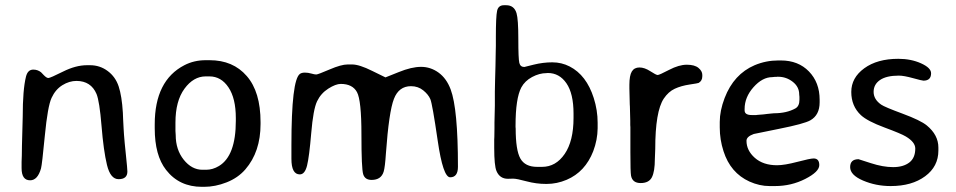

<svg xmlns="http://www.w3.org/2000/svg" viewBox="-20 -721 3718 747"><path d="M109.4 -450.2Q126.5 -450.2 139.6 -439.9L150.4 -428.7Q161.1 -417.5 168.2 -417.5Q175.3 -417.5 225.1 -442.4Q274.9 -467.3 318.4 -467.3H330.1Q368.7 -467.3 398.9 -444.8Q429.2 -422.4 441.7 -384.8Q454.1 -347.2 458 -282.7L459 -257.8Q460 -233.9 460.9 -221.2L462.4 -197.3Q464.4 -169.9 470 -116.9Q475.6 -64 475.6 -53.7Q475.6 -23.9 441.4 -23.9Q409.7 -23.9 396.2 -79.3Q382.8 -134.8 375 -231.4Q367.2 -327.1 355.5 -355.5Q334 -405.8 277.8 -406.2Q249.5 -406.2 222.7 -389.6Q195.8 -373 180.7 -340.3Q165.5 -307.6 154.5 -193.8Q143.6 -80.1 139.6 -65.9Q126.5 -19.5 97.2 -19.5Q64 -19.5 64 -66.9V-91.3L64.9 -116.2L65.4 -153.8L68.4 -267.1Q68.4 -372.1 81.1 -422.9Q87.9 -450.2 109.4 -450.2Z M767.6 -60.5H782.2Q807.6 -60.5 832 -75.2Q897.5 -114.7 897.5 -251V-261.7Q897.5 -338.4 868.9 -381.1Q840.3 -423.8 794.9 -423.8H780.3Q732.9 -423.8 697.8 -376Q662.6 -328.1 662.6 -244.1V-211.4Q663.6 -200.7 663.6 -195.8Q663.6 -138.7 694.8 -99.6Q726.1 -60.5 767.6 -60.5ZM780.3 -486.8H795.4Q886.7 -486.8 939.9 -425.3Q993.7 -363.8 993.7 -245.6V-238.3Q993.7 -130.4 934.6 -62Q905.8 -28.8 861.6 -11.5Q817.4 5.9 773.9 5.9H765.6Q677.2 5.9 626 -60.1Q582 -116.2 582 -221.7V-237.3Q582 -407.7 697.3 -467.3Q734.9 -486.8 780.3 -486.8Z M1146.5 -42.5Q1113.8 -42.5 1113.8 -103V-156.2Q1113.8 -410.2 1147 -433.6Q1153.8 -438.5 1166.3 -438.5Q1178.7 -438.5 1191.4 -434.8Q1204.1 -431.2 1210.4 -431.2Q1216.8 -431.2 1262.2 -450.7Q1307.6 -470.2 1332.5 -470.2H1350.1Q1377.9 -470.2 1428.2 -445.1Q1478.5 -419.9 1479.7 -419.9Q1481 -419.9 1531 -440.4Q1581.1 -460.9 1618.2 -460.9Q1655.3 -460.9 1686.3 -438.5Q1717.3 -416 1733.4 -373Q1761.7 -297.4 1761.7 -72.3Q1761.7 -31.2 1731.4 -31.2Q1703.6 -31.2 1682.9 -174.1Q1662.1 -316.9 1654.3 -335.2Q1646.5 -353.5 1626.5 -369.6Q1606.4 -385.7 1579.1 -385.7Q1531.7 -385.7 1512.7 -336.4Q1493.2 -287.1 1481.4 -123.5Q1478 -70.8 1472.7 -53.2Q1462.9 -21 1425.8 -21Q1399.9 -21 1393.1 -43Q1386.2 -64.9 1386.2 -197.8Q1386.2 -330.6 1368.9 -362.5Q1351.6 -394.5 1305.7 -394.5Q1286.1 -394.5 1257.3 -376.2Q1228.5 -357.9 1213.6 -326.9Q1198.7 -295.9 1190.9 -203.4Q1183.1 -110.8 1174.6 -76.7Q1166 -42.5 1146.5 -42.5Z M2069.8 -71.8H2088.9Q2142.6 -71.8 2177 -122.1Q2211.4 -172.4 2211.4 -262.2V-278.8Q2211.4 -356.9 2183.8 -397Q2156.2 -437 2111.3 -437L2106.4 -436.5Q2078.6 -436.5 2050.3 -421.4Q2022 -406.2 2008.3 -380.9Q1985.8 -338.4 1985.8 -231.9V-226.6L1986.3 -221.2Q1986.3 -136.7 2004.6 -104.2Q2022.9 -71.8 2069.8 -71.8ZM1909.2 -575.2Q1909.2 -657.7 1914.1 -679.2Q1918.9 -700.7 1940.9 -700.7H1949.2Q1980.5 -700.7 1989.7 -669.4Q1996.6 -646 1996.6 -569.1Q1996.6 -492.2 2000.5 -476.3Q2004.4 -460.4 2020 -460.4Q2020.5 -460.4 2056.6 -469.5Q2092.8 -478.5 2128.9 -478.5Q2165 -478.5 2196.3 -462.4Q2261.7 -428.7 2290 -339.8Q2305.2 -292 2305.2 -243.7V-221.7Q2304.7 -176.8 2288.1 -132.8Q2256.8 -52.2 2184.6 -21.5Q2146.5 -5.4 2107.4 -5.4Q2106 -5.4 2104 -5.4Q2066.4 -5.4 2028.3 -15.6Q1990.2 -25.9 1977.1 -25.9Q1976.6 -25.9 1975.6 -25.9Q1962.4 -25.4 1956.1 -25.4Q1924.3 -25.4 1911.6 -55.7Q1902.8 -76.7 1902.8 -145.5V-178.2L1903.3 -189L1903.8 -222.2V-244.1L1905.3 -310.1Q1905.3 -337.4 1905.3 -364.7L1906.2 -409.2L1907.7 -464.4L1908.7 -520L1909.2 -542.5Z M2428.7 -391.1Q2428.7 -427.2 2438.2 -442.9Q2447.8 -458.5 2467.8 -458.5Q2487.8 -458.5 2510.3 -443.8Q2532.7 -429.2 2538.8 -429.2Q2544.9 -429.2 2583.3 -449.2Q2621.6 -469.2 2652.1 -469.2Q2682.6 -469.2 2697.5 -456.8Q2712.4 -444.3 2712.4 -429.7V-424.3Q2712.4 -406.7 2698.2 -398.4Q2695.8 -397 2662.8 -392.1Q2629.9 -387.2 2605.2 -375.7Q2580.6 -364.3 2562.5 -337.4Q2529.3 -287.6 2529.3 -141.1L2527.8 -102.5Q2527.8 -54.2 2516.4 -31.5Q2504.9 -8.8 2472.7 -8.8Q2440.4 -8.8 2435.1 -37.6Q2432.6 -50.8 2432.6 -128.9V-226.6L2432.1 -234.4Q2432.1 -242.7 2432.1 -251L2430.7 -306.6L2430.2 -314.5L2428.7 -376.5Z M2991.2 -280.3Q3040.5 -280.3 3074.7 -299.3Q3090.3 -308.1 3090.3 -332.5V-344.2Q3089.4 -351.1 3089.4 -353.5Q3089.4 -383.3 3064.2 -402.8Q3039.1 -422.4 3007.3 -422.4H3003.9L3001 -421.9H2994.1Q2988.3 -420.9 2984.9 -420.9Q2946.3 -420.9 2911.6 -381.8Q2877 -342.8 2877 -296.9V-291.5Q2877 -273.4 2904.8 -273.4H2922.4L2925.3 -273.9L2950.2 -275.9Q2956.1 -276.9 2964.1 -277.6Q2972.2 -278.3 2980.2 -279.3Q2988.3 -280.3 2991.2 -280.3ZM2995.1 2.9H2974.1Q2935.1 2.9 2896 -14.6Q2821.8 -48.3 2794.9 -132.8Q2780.3 -177.7 2780.3 -225.1V-246.6Q2780.3 -290 2799.3 -339.8Q2835 -432.6 2916 -467.3Q2960 -485.8 3007.8 -485.8H3018.1Q3085.9 -485.8 3127.4 -442.9Q3168.9 -399.9 3168.9 -333V-322.8Q3168.9 -273.4 3132.8 -252.9Q3108.9 -239.3 3012.2 -220Q2915.5 -200.7 2912.6 -199.7Q2884.3 -189.5 2884.3 -173.3Q2884.3 -135.7 2916.7 -106.9Q2949.2 -78.1 3003.4 -78.1Q3032.2 -78.1 3082.3 -91.3Q3132.3 -104.5 3145.5 -104.5Q3167.5 -104.5 3167.5 -78.6Q3167.5 -52.7 3113 -24.9Q3058.6 2.9 2995.1 2.9Z M3475.1 -492.2Q3524.4 -492.2 3563.5 -474.6Q3602.5 -457 3602.5 -436Q3602.5 -407.2 3572.8 -407.2Q3567.4 -407.2 3532 -417Q3496.6 -426.8 3477.1 -426.8Q3428.7 -426.8 3403.8 -409.7Q3378.9 -392.6 3378.9 -363.5Q3378.9 -334.5 3408.2 -314Q3421.4 -304.7 3491.5 -278.8Q3561.5 -252.9 3585.9 -232.9Q3630.9 -195.8 3630.9 -147V-135.3Q3630.9 -73.2 3579.3 -35.2Q3527.8 2.9 3445.3 2.9Q3387.7 2.9 3337.6 -18.6Q3287.6 -40 3287.6 -70.8Q3287.6 -101.6 3320.3 -101.6Q3320.8 -101.6 3368.2 -86.2Q3415.5 -70.8 3454.8 -70.8Q3494.1 -70.8 3517.6 -88.6Q3541 -106.4 3541 -143.1Q3541 -168 3504.4 -189.9Q3486.8 -200.7 3420.9 -225.1Q3355 -249.5 3329.6 -272.9Q3292 -308.1 3292 -363.3Q3292 -418.5 3342.5 -455.3Q3393.1 -492.2 3475.1 -492.2Z"/></svg>

Font: Averia Sans Libre Light
Style: Regular
Weight: 300
Version: Version 1.002